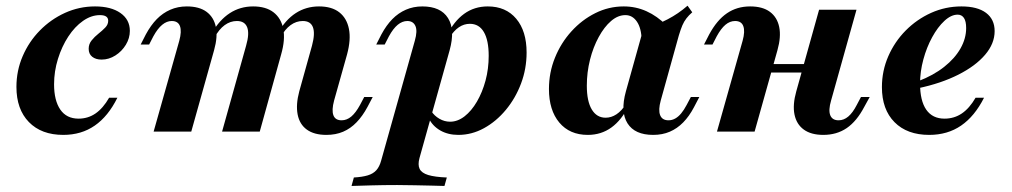

<svg xmlns="http://www.w3.org/2000/svg" viewBox="-20 -451 3468 658"><path d="M196.8 11.3Q121.8 11.3 79 -32.7Q36.3 -76.6 36.3 -153.2Q36.3 -208.9 57.7 -258.5Q79 -308.1 116.5 -346.4Q154 -384.7 202.8 -406.9Q251.6 -429 305.6 -429Q360.5 -429 392.7 -406.5Q425 -383.9 425 -345.2Q425 -320.2 411.3 -297.6Q397.6 -275 375.4 -260.9Q353.2 -246.8 328.2 -246.8Q308.1 -246.8 296 -256.5Q283.9 -266.1 283.9 -283.9Q283.9 -300 294 -312.5Q304 -325 317.3 -335.5Q330.6 -346 340.7 -356.5Q350.8 -366.9 350.8 -379.8Q350.8 -399.2 322.6 -399.2Q292.7 -399.2 264.5 -379.4Q236.3 -359.7 214.1 -325.8Q191.9 -291.9 178.6 -249.2Q165.3 -206.5 165.3 -162.1Q165.3 -106.5 186.7 -75.4Q208.1 -44.4 249.2 -44.4Q281.5 -44.4 307.3 -62.1Q333.1 -79.8 354 -116.1H382.3Q350.8 -52.4 304.8 -20.6Q258.9 11.3 196.8 11.3Z M1098.4 11.3Q1056.5 11.3 1031.5 -6.9Q1006.5 -25 1000 -58.9Q993.5 -92.7 1005.6 -137.9L1049.2 -294.4Q1060.5 -336.3 1052.4 -357.7Q1044.4 -379 1017.7 -379Q995.2 -379 975.8 -364.9Q956.5 -350.8 941.1 -322.6L932.3 -337.1Q958.1 -383.1 993.5 -406Q1029 -429 1073.4 -429Q1116.9 -429 1142.7 -408.9Q1168.5 -388.7 1175.8 -352Q1183.1 -315.3 1169.4 -264.5L1125 -106.5Q1116.1 -73.4 1122.6 -56Q1129 -38.7 1150.8 -38.7Q1168.5 -38.7 1183.9 -51.6Q1199.2 -64.5 1213.7 -91.1L1228.2 -118.5H1257.3L1239.5 -84.7Q1222.6 -53.2 1202 -31.9Q1181.5 -10.5 1156 0.4Q1130.6 11.3 1098.4 11.3ZM506.5 0 594.4 -311.3Q603.2 -343.5 596.8 -361.3Q590.3 -379 568.5 -379Q551.6 -379 535.9 -366.1Q520.2 -353.2 505.6 -326.6L491.1 -298.4H462.1L479.8 -333.1Q496.8 -364.5 517.3 -385.5Q537.9 -406.5 563.7 -417.7Q589.5 -429 620.2 -429Q662.9 -429 687.9 -410.5Q712.9 -391.9 719.8 -358.5Q726.6 -325 713.7 -279L635.5 0ZM741.1 0 823.4 -294.4Q835.5 -336.3 827 -357.7Q818.5 -379 791.9 -379Q769.4 -379 750 -364.9Q730.6 -350.8 715.3 -322.6L705.6 -337.1Q732.3 -383.1 767.7 -406Q803.2 -429 847.6 -429Q891.1 -429 917.3 -408.9Q943.5 -388.7 950.8 -352Q958.1 -315.3 943.5 -264.5L870.2 0Z M1184.7 186.3 1192.7 157.3Q1221.8 155.6 1240.3 150Q1258.9 144.4 1269.8 132.3Q1280.6 120.2 1286.3 99.2L1401.6 -311.3Q1411.3 -345.2 1403.6 -362.1Q1396 -379 1375.8 -379Q1358.9 -379 1343.1 -366.1Q1327.4 -353.2 1312.9 -326.6L1298.4 -298.4H1269.4L1287.1 -333.1Q1304 -364.5 1324.6 -385.5Q1345.2 -406.5 1371 -417.7Q1396.8 -429 1427.4 -429Q1490.3 -429 1515.3 -389.1Q1540.3 -349.2 1521 -279L1417.7 90.3Q1411.3 113.7 1418.1 127.8Q1425 141.9 1447.6 148.8Q1470.2 155.6 1511.3 157.3L1503.2 186.3Q1484.7 185.5 1458.1 185.1Q1431.5 184.7 1401.2 183.9Q1371 183.1 1341.1 183.1Q1295.2 183.1 1252.8 184.3Q1210.5 185.5 1184.7 186.3ZM1550.8 11.3Q1515.3 11.3 1488.7 -4Q1462.1 -19.4 1449.2 -46L1458.1 -70.2Q1468.5 -54 1485.9 -44Q1503.2 -33.9 1522.6 -33.9Q1548.4 -33.9 1572.2 -52.4Q1596 -71 1614.5 -102.8Q1633.1 -134.7 1644 -175Q1654.8 -215.3 1654.8 -259.7Q1654.8 -312.9 1638.3 -341.1Q1621.8 -369.4 1590.3 -369.4Q1570.2 -369.4 1552.8 -357.7Q1535.5 -346 1520.2 -321.8L1511.3 -329Q1535.5 -378.2 1570.6 -403.6Q1605.6 -429 1651.6 -429Q1713.7 -429 1749.2 -386.7Q1784.7 -344.4 1784.7 -271Q1784.7 -215.3 1765.7 -164.9Q1746.8 -114.5 1713.7 -74.6Q1680.6 -34.7 1638.7 -11.7Q1596.8 11.3 1550.8 11.3Z M1994.4 11.3Q1932.3 11.3 1896.8 -31Q1861.3 -73.4 1861.3 -146Q1861.3 -202.4 1881.9 -253.2Q1902.4 -304 1938.3 -343.5Q1974.2 -383.1 2020.2 -406Q2066.1 -429 2117.7 -429Q2158.9 -429 2195.6 -412.5Q2232.3 -396 2264.5 -363.7L2179 -312.9Q2178.2 -354 2162.9 -376.6Q2147.6 -399.2 2123.4 -399.2Q2097.6 -399.2 2074.2 -379Q2050.8 -358.9 2031.9 -324.2Q2012.9 -289.5 2002 -246.4Q1991.1 -203.2 1991.1 -157.3Q1991.1 -104 2008.1 -75.8Q2025 -47.6 2055.6 -47.6Q2075 -47.6 2092.7 -59.3Q2110.5 -71 2125.8 -95.2L2134.7 -88.7Q2110.5 -39.5 2075.4 -14.1Q2040.3 11.3 1994.4 11.3ZM2218.5 11.3Q2155.6 11.3 2130.6 -28.2Q2105.6 -67.7 2125 -137.9L2184.7 -351.6Q2232.3 -366.1 2268.5 -385.1Q2304.8 -404 2336.3 -431.5L2352.4 -408.9Q2340.3 -398.4 2332.3 -387.9Q2324.2 -377.4 2318.5 -364.1Q2312.9 -350.8 2306.5 -329.8L2244.4 -106.5Q2235.5 -74.2 2242.3 -56.5Q2249.2 -38.7 2271 -38.7Q2283.1 -38.7 2294 -44.8Q2304.8 -50.8 2314.5 -62.5Q2324.2 -74.2 2333.1 -91.1L2347.6 -118.5H2376.6L2358.1 -83.1Q2341.9 -52.4 2321.4 -31.5Q2300.8 -10.5 2275.4 0.4Q2250 11.3 2218.5 11.3Z M2437.1 0 2525 -311.3Q2533.9 -343.5 2527.4 -361.3Q2521 -379 2499.2 -379Q2481.5 -379 2466.1 -366.1Q2450.8 -353.2 2436.3 -326.6L2421.8 -298.4H2392.7L2410.5 -333.1Q2437.1 -382.3 2471.4 -405.6Q2505.6 -429 2550.8 -429Q2593.5 -429 2618.5 -410.5Q2643.5 -391.9 2650.4 -358.5Q2657.3 -325 2644.4 -279L2566.1 0ZM2561.3 -202.4 2569.4 -231.5H2796.8L2788.7 -202.4ZM2801.6 11.3Q2759.7 11.3 2734.7 -6.9Q2709.7 -25 2702.8 -58.5Q2696 -91.9 2708.9 -137.9L2787.1 -417.7H2915.3L2828.2 -106.5Q2818.5 -73.4 2825.4 -56Q2832.3 -38.7 2854 -38.7Q2871.8 -38.7 2887.1 -51.6Q2902.4 -64.5 2916.1 -91.1L2930.6 -118.5H2960.5L2941.9 -84.7Q2916.1 -35.5 2881.9 -12.1Q2847.6 11.3 2801.6 11.3Z M3164.5 11.3Q3088.7 11.3 3045.6 -32.3Q3002.4 -75.8 3002.4 -152.4Q3002.4 -208.1 3024.2 -258.1Q3046 -308.1 3083.9 -346.4Q3121.8 -384.7 3171 -406.9Q3220.2 -429 3275 -429Q3329.8 -429 3359.3 -406.9Q3388.7 -384.7 3388.7 -344.4Q3388.7 -301.6 3356 -263.3Q3323.4 -225 3264.5 -195.2Q3205.6 -165.3 3125.8 -148.4L3126.6 -172.6Q3179 -192.7 3215.7 -221.8Q3252.4 -250.8 3271.8 -285.1Q3291.1 -319.4 3291.1 -354.8Q3291.1 -378.2 3283.5 -389.5Q3275.8 -400.8 3262.1 -400.8Q3239.5 -400.8 3216.5 -379.4Q3193.5 -358.1 3174.6 -323.4Q3155.6 -288.7 3144.4 -247.2Q3133.1 -205.6 3133.1 -164.5Q3133.1 -105.6 3154.4 -75Q3175.8 -44.4 3216.9 -44.4Q3250 -44.4 3276.2 -62.1Q3302.4 -79.8 3323.4 -116.1H3352.4Q3320.2 -52.4 3273.8 -20.6Q3227.4 11.3 3164.5 11.3Z"/></svg>

Font: Playfair 5pt SemiExpanded Light ExtraBold
Style: Italic
Weight: 800
Italic angle: -15.6°
Version: Version 2.001;gftools[0.9.30]